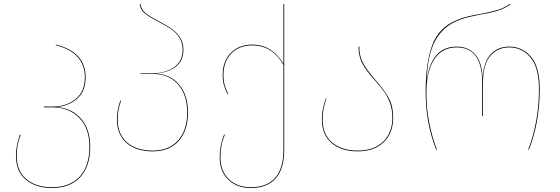

<svg xmlns="http://www.w3.org/2000/svg" viewBox="-20 -751 2814 964"><path d="M433 -15Q433 85 382.5 139Q332 193 240 193Q159 193 109.5 151Q60 109 60 33Q60 3 65 -21.5Q70 -46 80 -75L84 -74Q73 -46 68.5 -21.5Q64 3 64 33Q64 107 112 148Q160 189 240 189Q330 189 379.5 136.5Q429 84 429 -15Q429 -107 377.5 -159.5Q326 -212 244 -212H200V-216H243Q313 -216 359.5 -253.5Q406 -291 406 -363Q406 -426 368 -466.5Q330 -507 259 -524L261 -527Q332 -510 371 -469Q410 -428 410 -363Q410 -293 368 -256Q326 -219 265 -214Q343 -207 388 -154Q433 -101 433 -15Z M924 -188Q924 -96 877.5 -43.5Q831 9 747 9Q663 9 615 -33.5Q567 -76 567 -151Q567 -198 584 -246H588Q571 -200 571 -151Q571 -77 618 -36Q665 5 747 5Q829 5 874.5 -46.5Q920 -98 920 -188Q920 -275 873.5 -327.5Q827 -380 746 -380H686V-383H746Q809 -383 853 -413Q897 -443 897 -501Q897 -537 880 -563Q863 -589 838.5 -605.5Q814 -622 775 -642Q730 -665 707 -683.5Q684 -702 682 -730L686 -731Q688 -704 710 -686Q732 -668 777 -645Q817 -624 841.5 -607Q866 -590 883.5 -564Q901 -538 901 -501Q901 -443 859 -413.5Q817 -384 759 -382Q835 -379 879.5 -326Q924 -273 924 -188Z M1407 -730V1Q1407 97 1364 145Q1321 193 1240 193Q1170 193 1126.5 151.5Q1083 110 1083 39Q1083 -22 1105 -75H1109Q1097 -46 1092 -20Q1087 6 1087 39Q1087 108 1129 148.5Q1171 189 1240 189Q1319 189 1361 142.5Q1403 96 1403 1V-425Q1347 -523 1247 -523Q1180 -523 1141 -482Q1102 -441 1102 -375Q1102 -346 1108 -324.5Q1114 -303 1126 -278H1122Q1110 -303 1104 -324.5Q1098 -346 1098 -376Q1098 -443 1138.5 -485Q1179 -527 1247 -527Q1345 -527 1403 -431V-731Z M1865 -350Q1909 -300 1931.5 -259.5Q1954 -219 1954 -160Q1954 -82 1906 -36.5Q1858 9 1776 9Q1694 9 1645 -33Q1596 -75 1596 -150Q1596 -180 1601 -204.5Q1606 -229 1616 -257H1619Q1609 -228 1604.5 -203.5Q1600 -179 1600 -150Q1600 -76 1648 -35.5Q1696 5 1776 5Q1857 5 1903.5 -39.5Q1950 -84 1950 -160Q1950 -201 1938 -233.5Q1926 -266 1909 -290Q1892 -314 1862 -348Q1821 -393 1800.5 -430Q1780 -467 1780 -517H1784Q1784 -468 1804 -432.5Q1824 -397 1865 -350Z M2117 -291Q2117 -435 2150.5 -525Q2184 -615 2276 -651Q2302 -662 2327 -668Q2352 -674 2391 -681Q2444 -691 2476.5 -700.5Q2509 -710 2540 -731L2543 -728Q2511 -707 2476.5 -696.5Q2442 -686 2393 -678Q2385 -676 2348 -668.5Q2311 -661 2277 -647Q2205 -618 2166 -548Q2127 -478 2122 -346Q2145 -517 2273 -517Q2332 -517 2366.5 -477Q2401 -437 2403 -356Q2407 -437 2442.5 -477Q2478 -517 2537 -517Q2603 -517 2646.5 -465.5Q2690 -414 2690 -304Q2690 -138 2636 0H2632Q2686 -140 2686 -304Q2686 -412 2643.5 -462.5Q2601 -513 2537 -513Q2478 -513 2441.5 -470Q2405 -427 2405 -334V-168H2401V-336Q2401 -513 2273 -513Q2200 -513 2160.5 -453.5Q2121 -394 2121 -284Q2121 -206 2135.5 -133Q2150 -60 2174 0H2170Q2117 -131 2117 -291Z"/></svg>

Font: FiraGO Four
Style: Regular
Weight: 100
Designer: bBox Type
Foundry: bBox Type GmbH
Version: Version 1.001